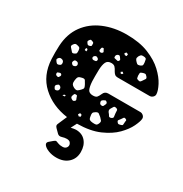

<svg xmlns="http://www.w3.org/2000/svg" viewBox="-173 -663 968 1015"><g transform="rotate(30 311.0 -155.0)"><path d="M311 220Q285 220 263 211.5Q241 203 232 191Q223 179 234 169L255 151Q264 143 270 144.5Q276 146 285 150Q294 154 311 154Q325 154 332 146.5Q339 139 339 130Q339 121 332.5 113.5Q326 106 311 106Q298 106 282.5 111Q267 116 257 106L236 85Q229 78 228 72Q227 66 234 52L254 6Q160 -7 97.5 -64.5Q35 -122 30 -219Q29 -235 29 -259Q29 -283 30 -300Q34 -374 71.5 -425.5Q109 -477 171.5 -503.5Q234 -530 310 -530Q389 -530 444.5 -507.5Q500 -485 534.5 -452.5Q569 -420 585.5 -388Q602 -356 603 -336Q604 -325 595.5 -317Q587 -309 576 -309H381Q370 -309 363.5 -314.5Q357 -320 352 -329Q345 -343 337.5 -351Q330 -359 315 -359Q292 -359 284 -342Q276 -325 275 -295Q274 -252 275 -224Q277 -192 284.5 -176.5Q292 -161 315 -161Q333 -161 339.5 -169Q346 -177 352 -191Q360 -211 381 -211H576Q587 -211 595.5 -203Q604 -195 603 -184Q602 -168 587 -136.5Q572 -105 539.5 -72Q507 -39 452.5 -15Q398 9 317 10L299 45Q305 43 315.5 41.5Q326 40 329 40Q367 40 388.5 65Q410 90 410 130Q410 170 383 195Q356 220 311 220ZM451 -474Q438 -476 432 -473.5Q426 -471 420 -460Q415 -449 417.5 -443Q420 -437 428 -429Q435 -421 441 -421Q447 -421 456 -425Q464 -429 465 -434Q466 -439 465 -449Q463 -459 462 -465.5Q461 -472 451 -474ZM367 -443 355 -447 348 -437 356 -430 366 -431ZM340 -406Q336 -412 333 -414Q330 -416 324 -414Q312 -409 313 -397Q313 -390 317 -389.5Q321 -389 327 -387Q333 -386 336.5 -385Q340 -384 344 -390Q347 -395 345.5 -398Q344 -401 340 -406ZM170 -408Q165 -410 161.5 -411Q158 -412 154 -407Q149 -401 148 -397Q147 -393 152 -387Q156 -380 160.5 -379Q165 -378 173 -381Q179 -383 179 -387Q179 -391 179 -398Q179 -406 170 -408ZM245 -397Q243 -402 241.5 -404.5Q240 -407 235 -406Q230 -405 229 -402Q228 -399 227 -394Q226 -389 226 -386Q226 -383 231 -380Q240 -376 247 -383Q251 -387 249 -390Q247 -393 245 -397ZM510 -390Q503 -399 497 -399Q491 -399 480 -395Q471 -392 470.5 -387Q470 -382 470 -372Q471 -363 472.5 -358Q474 -353 483 -351Q492 -348 496 -351.5Q500 -355 505 -363Q511 -371 514 -376.5Q517 -382 510 -390ZM163 -363 158 -356V-348L169 -346L170 -356ZM114 -350Q104 -353 99 -351Q94 -349 88 -340Q83 -332 85.5 -327.5Q88 -323 95 -316Q101 -308 105.5 -304Q110 -300 119 -304Q129 -308 130.5 -313.5Q132 -319 131 -330Q130 -340 127 -344Q124 -348 114 -350ZM234 -348Q227 -352 219 -346Q211 -339 214 -332Q217 -324 228 -325Q234 -326 237.5 -326.5Q241 -327 243 -333Q244 -340 241.5 -342.5Q239 -345 234 -348ZM389 -349 380 -343 385 -335 392 -336 397 -342ZM164 -262Q162 -273 152 -275Q145 -276 141.5 -275Q138 -274 135 -268Q132 -261 133 -257.5Q134 -254 139 -249Q144 -245 147 -245.5Q150 -246 156 -248Q165 -253 164 -262ZM77 -246Q64 -250 56 -238Q52 -232 54 -228Q56 -224 60 -219Q65 -213 68 -211.5Q71 -210 78 -212Q86 -215 88.5 -218Q91 -221 91 -229Q90 -243 77 -246ZM249 -192Q242 -204 238 -210.5Q234 -217 220 -214Q205 -211 199.5 -205.5Q194 -200 192 -184Q190 -169 193.5 -161Q197 -153 211 -146Q225 -140 232 -144.5Q239 -149 249 -160Q257 -168 256 -174.5Q255 -181 249 -192ZM114 -175Q110 -180 102 -177Q97 -175 93.5 -174Q90 -173 90 -167Q91 -160 93.5 -158Q96 -156 103 -154Q108 -153 110 -155.5Q112 -158 115 -163Q119 -170 114 -175ZM394 -169Q389 -173 385.5 -172Q382 -171 376 -167Q371 -164 368.5 -161Q366 -158 367 -152Q369 -145 371.5 -142Q374 -139 382 -138Q389 -138 391 -141Q393 -144 396 -151Q399 -157 399 -161Q399 -165 394 -169ZM455 -166Q444 -169 440.5 -163.5Q437 -158 431 -148Q424 -137 432 -126Q440 -117 443.5 -110Q447 -103 459 -107Q470 -112 468.5 -119.5Q467 -127 466 -139Q465 -150 465 -156.5Q465 -163 455 -166ZM527 -141Q518 -145 515 -140Q512 -135 506 -127Q501 -120 497.5 -116Q494 -112 499 -105Q504 -98 509 -98Q514 -98 523 -101Q530 -103 531 -106.5Q532 -110 532 -118Q532 -127 533.5 -132.5Q535 -138 527 -141ZM247 -107Q245 -114 243.5 -117.5Q242 -121 235 -121Q228 -121 226 -117.5Q224 -114 222 -107Q218 -96 227 -90Q233 -86 237 -85Q241 -84 247 -89Q252 -93 251 -97Q250 -101 247 -107ZM138 -119Q132 -122 129 -120Q126 -118 121 -114Q114 -107 118 -99Q121 -93 123.5 -90Q126 -87 132 -88Q145 -90 147 -101Q149 -113 138 -119ZM406 -82Q396 -90 390 -94.5Q384 -99 372 -92Q360 -85 358.5 -78Q357 -71 360 -57Q362 -44 368 -40.5Q374 -37 386 -36Q399 -35 406 -36.5Q413 -38 418 -50Q423 -62 419 -67.5Q415 -73 406 -82ZM190 -91 181 -89 176 -81 190 -83ZM315 -43 304 -47 297 -36 306 -28 316 -32Z"/></g></svg>

Font: Rubik Moonrocks
Style: Regular
Weight: 400
Designer: Hubert and Fischer, NaN
Foundry: Hubert and Fischer, NaN
Version: Version 2.200